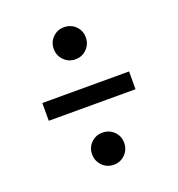

<svg xmlns="http://www.w3.org/2000/svg" viewBox="-112 -724 725 782"><g transform="rotate(-20 250.0 -333.0)"><path d="M320 -105Q320 -76 300 -55.5Q280 -35 250 -35Q221 -35 201 -55.5Q181 -76 181 -105Q181 -134 201 -154Q221 -174 250 -174Q280 -174 300 -154Q320 -134 320 -105ZM320 -562Q320 -533 300 -512.5Q280 -492 250 -492Q221 -492 201 -512.5Q181 -533 181 -562Q181 -591 201 -611Q221 -631 250 -631Q280 -631 300 -611Q320 -591 320 -562ZM62 -371H438V-294H62Z"/></g></svg>

Font: Fira Sans
Style: Regular
Weight: 400
Designer: bBox Type GmbH & Carrois Corporate GbR & Edenspiekermann AG
Foundry: bBox Type GmbH & Carrois Corporate GbR & Edenspiekermann AG
Version: Version 4.301